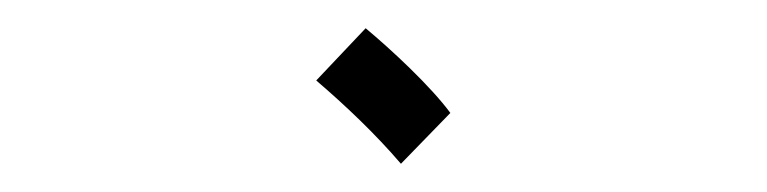

<svg xmlns="http://www.w3.org/2000/svg" viewBox="-20 -353 543 136"><path d="M264 -237 299 -273C285 -292 257 -318 239 -333L204 -296C225 -278 246 -258 264 -237Z"/></svg>

Font: Noto Sans Arabic SemCond Thin
Style: Regular
Weight: 100
Width: 4
Designer: Monotype Design Team, Nadine Chahine, Nizar Qandah and Khaled Hosny
Foundry: Monotype Imaging Inc.
Version: Version 2.012